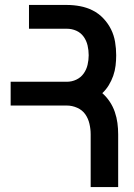

<svg xmlns="http://www.w3.org/2000/svg" viewBox="-20 -755 540 775"><path d="M346 0V-213Q346 -234 341 -255.5Q336 -277 324 -294Q312 -311 291.5 -320Q271 -329 250 -329H23V-425H250Q270 -425 288 -433.5Q306 -442 317.5 -458Q329 -474 333.5 -493.5Q338 -513 338 -532Q338 -552 333.5 -571.5Q329 -591 317.5 -607Q306 -623 288 -631Q270 -639 250 -639H97V-735H250Q277 -735 303.5 -730Q330 -725 354 -713Q378 -701 397 -681Q416 -661 428 -637Q440 -613 444.5 -586Q449 -559 449 -532Q449 -511 446.5 -490Q444 -469 437 -449Q430 -429 419 -411Q408 -393 393 -379Q410 -364 423 -344.5Q436 -325 443.5 -303Q451 -281 454 -258.5Q457 -236 457 -213V0Z"/></svg>

Font: Iosevka
Style: Bold
Weight: 700
Monospace: yes
Designer: Belleve Invis
Foundry: Belleve Invis
Version: Version 32.5.0; ttfautohint (v1.8.4)